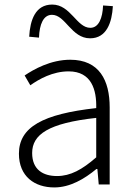

<svg xmlns="http://www.w3.org/2000/svg" viewBox="-20 -809 587 842"><path d="M218 13C287 13 350 -24 403 -68H407L413 0H461V-338C461 -456 416 -547 288 -547C202 -547 128 -505 88 -478L113 -435C151 -462 211 -496 281 -496C382 -496 404 -414 402 -335C168 -309 63 -252 63 -135C63 -35 132 13 218 13ZM230 -37C170 -37 121 -64 121 -138C121 -219 192 -269 402 -292V-119C340 -65 289 -37 230 -37ZM375 -641C448 -641 471 -711 475 -782L432 -785C430 -730 413 -687 376 -687C316 -687 290 -789 209 -789C135 -789 112 -721 108 -648L151 -644C153 -702 170 -744 208 -744C267 -744 293 -641 375 -641Z"/></svg>

Font: Noto Sans CJK SC Light
Style: Regular
Weight: 300
Designer: Ryoko NISHIZUKA 西塚涼子 (kana, bopomofo & ideographs); Paul D. Hunt (Latin, Greek & Cyrillic); Sandoll Communications 산돌커뮤니
Foundry: Adobe
Version: Version 2.004;hotconv 1.0.118;makeotfexe 2.5.65603